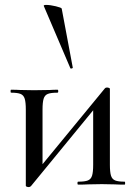

<svg xmlns="http://www.w3.org/2000/svg" viewBox="-20 -751 552 781"><path d="M85 5V-305Q85 -335 80.5 -349.5Q76 -364 63.5 -369Q51 -374 25 -374Q23 -374 23 -380Q23 -386 25 -386Q48 -386 61 -385L118 -384L184 -385Q195 -386 214 -386Q217 -386 217 -380Q217 -374 214 -374Q187 -374 174.5 -369Q162 -364 157.5 -349.5Q153 -335 153 -305V-63L125 -49L407 -392Q410 -395 415 -395Q419 -395 423 -393.5Q427 -392 427 -390V-81Q427 -51 431.5 -36.5Q436 -22 448.5 -17Q461 -12 487 -12Q489 -12 489 -6Q489 0 487 0Q461 0 447 -1L394 -2L338 -1Q323 0 298 0Q295 0 295 -6Q295 -12 298 -12Q325 -12 337.5 -17Q350 -22 354.5 -36.5Q359 -51 359 -81V-326L389 -339L106 6Q102 10 97 10Q93 10 89 8.5Q85 7 85 5ZM168 -731Q184 -731 207 -725.5Q230 -720 231 -716L276 -476Q277 -474 272 -472.5Q267 -471 266 -474L158 -727Q157 -731 168 -731Z"/></svg>

Font: Cormorant Garamond Medium
Style: Regular
Weight: 500
Designer: Christian Thalmann (Catharsis Fonts)
Foundry: Catharsis Fonts
Version: Version 4.000